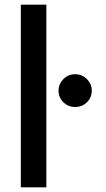

<svg xmlns="http://www.w3.org/2000/svg" viewBox="-20 -800 453 820"><path d="M69 -780H178V0H69ZM230 -413Q230 -441 250.5 -462Q271 -483 301 -483Q331 -483 351.5 -462Q372 -441 372 -413Q372 -384 351.5 -363.5Q331 -343 301 -343Q271 -343 250.5 -363.5Q230 -384 230 -413Z"/></svg>

Font: Jost* Medium
Style: Regular
Weight: 500
Version: Version 3.7